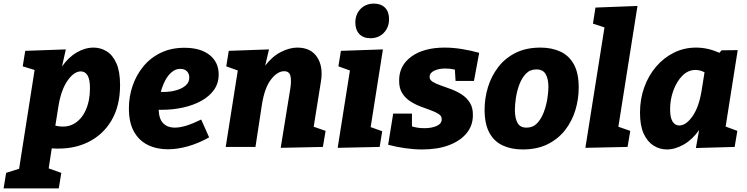

<svg xmlns="http://www.w3.org/2000/svg" viewBox="-89 -815 4146 1065"><path d="M-69 230 -55 144 17 121 103 -427 37 -447 51 -533 276 -541 255 -446Q290 -497 336.5 -524Q383 -551 430 -551Q469 -551 502.5 -530.5Q536 -510 556.5 -464.5Q577 -419 577 -343Q577 -228 529.5 -147Q482 -66 396.5 -25Q311 16 198 8L181 119L251 144L237 230ZM236 -231 218 -118Q278 -104 320.5 -128Q363 -152 386.5 -204Q410 -256 410 -325Q410 -375 396.5 -397Q383 -419 359 -419Q322 -419 286.5 -369Q251 -319 236 -231Z M842 13Q780 13 731 -11Q682 -35 654 -85Q626 -135 626 -214Q626 -279 646.5 -339Q667 -399 706.5 -447Q746 -495 803.5 -522.5Q861 -550 934 -550Q1023 -550 1073.5 -510Q1124 -470 1124 -402Q1124 -353 1098 -316.5Q1072 -280 1027.5 -255.5Q983 -231 926.5 -218.5Q870 -206 809 -206Q800 -206 791 -206Q793 -154 817 -130.5Q841 -107 880 -107Q910 -107 947.5 -119Q985 -131 1027 -152L1071 -53Q1012 -20 953.5 -3.5Q895 13 842 13ZM911 -433Q885 -433 863.5 -415Q842 -397 827 -368Q812 -339 803 -305Q810 -305 820 -305Q855 -305 887.5 -314Q920 -323 940.5 -340.5Q961 -358 961 -385Q961 -406 948 -419.5Q935 -433 911 -433Z M1468 5 1521 -322Q1528 -363 1522.5 -391.5Q1517 -420 1487 -420Q1450 -420 1414.5 -374.5Q1379 -329 1364 -236L1328 0H1163L1230 -424L1166 -447L1180 -533L1403 -541L1382 -451Q1421 -502 1469 -526.5Q1517 -551 1560 -551Q1635 -551 1670 -498Q1705 -445 1691 -362L1651 -112L1717 -89L1702 0Z M1784 5 1852 -424 1788 -447 1802 -533 2035 -541 1967 -110 2031 -87 2017 0ZM1966 -603Q1926 -603 1904 -626.5Q1882 -650 1882 -689Q1882 -736 1911 -765.5Q1940 -795 1985 -795Q2024 -795 2046.5 -772.5Q2069 -750 2069 -709Q2069 -663 2040 -633Q2011 -603 1966 -603Z M2253 14Q2207 14 2158 7Q2109 0 2064 -12L2092 -185H2196V-114Q2227 -104 2265 -104Q2306 -104 2333.5 -116.5Q2361 -129 2361 -153Q2362 -171 2344.5 -182.5Q2327 -194 2300 -203.5Q2273 -213 2243 -224.5Q2213 -236 2186 -253.5Q2159 -271 2141.5 -299Q2124 -327 2125 -370Q2125 -452 2193.5 -501.5Q2262 -551 2378 -551Q2423 -551 2473 -543Q2523 -535 2569 -522L2540 -366H2438L2434 -429Q2409 -435 2381 -435Q2344 -435 2319 -422.5Q2294 -410 2294 -390Q2293 -373 2310 -362Q2327 -351 2354.5 -341.5Q2382 -332 2413 -320.5Q2444 -309 2472 -291Q2500 -273 2517.5 -245Q2535 -217 2534 -175Q2534 -119 2499.5 -76.5Q2465 -34 2402 -10Q2339 14 2253 14Z M2909 -551Q2971 -551 3019 -529Q3067 -507 3094 -458.5Q3121 -410 3121 -329Q3121 -265 3102.5 -204Q3084 -143 3046 -94Q3008 -45 2949.5 -15.5Q2891 14 2810 14Q2748 14 2700 -8Q2652 -30 2625.5 -78.5Q2599 -127 2599 -207Q2599 -270 2617.5 -331Q2636 -392 2674 -442Q2712 -492 2770.5 -521.5Q2829 -551 2909 -551ZM2886 -430Q2851 -430 2828 -406Q2805 -382 2791.5 -345.5Q2778 -309 2772.5 -271Q2767 -233 2767 -205Q2767 -160 2781.5 -133.5Q2796 -107 2832 -107Q2867 -107 2890 -131Q2913 -155 2927 -192Q2941 -229 2947 -267Q2953 -305 2953 -333Q2953 -377 2938 -403.5Q2923 -430 2886 -430Z M3158 5 3264 -663 3200 -684 3214 -773 3447 -782 3341 -112 3407 -89 3392 0Z M3610 14Q3570 14 3536 -7.5Q3502 -29 3481.5 -73.5Q3461 -118 3461 -190Q3461 -265 3484.5 -330.5Q3508 -396 3550.5 -445.5Q3593 -495 3649.5 -523Q3706 -551 3772 -551Q3804 -551 3836 -544Q3868 -537 3901 -522L3914 -536L4003 -537L3936 -113L4001 -89L3986 0L3771 6L3789 -94Q3752 -41 3704 -13.5Q3656 14 3610 14ZM3679 -119Q3716 -119 3751.5 -169Q3787 -219 3802 -308L3819 -414Q3794 -427 3769 -427Q3728 -427 3696.5 -395.5Q3665 -364 3646.5 -314Q3628 -264 3628 -209Q3628 -163 3641.5 -141Q3655 -119 3679 -119Z"/></svg>

Font: Bitter ExtraBold
Style: Italic
Weight: 800
Italic angle: -9°
Designer: Sol Matas, and Bitter project Authors
Foundry: Sol Matas
Version: Version 2.001